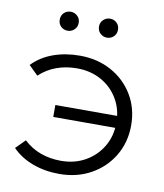

<svg xmlns="http://www.w3.org/2000/svg" viewBox="-82 -783 734 857"><g transform="rotate(10 285.5 -355.0)"><path d="M174 -240V-294H479V-240ZM244 -530Q324 -530 387 -495.5Q450 -461 486.5 -400.5Q523 -340 523 -263Q523 -186 486.5 -125Q450 -64 387 -29Q324 6 244 6Q179 6 123.5 -14.5Q68 -35 30 -74L72 -116Q106 -84 149 -68.5Q192 -53 241 -53Q303 -53 351.5 -80.5Q400 -108 428 -155.5Q456 -203 456 -263Q456 -323 428 -370.5Q400 -418 351.5 -445Q303 -472 241 -472Q192 -472 149 -456.5Q106 -441 72 -409L30 -450Q68 -490 123.5 -510Q179 -530 244 -530ZM348 -630Q331 -630 318 -642Q305 -654 305 -673Q305 -692 318 -704Q331 -716 348 -716Q366 -716 378.5 -704Q391 -692 391 -673Q391 -654 378.5 -642Q366 -630 348 -630ZM170 -630Q152 -630 139.5 -642Q127 -654 127 -673Q127 -692 139.5 -704Q152 -716 170 -716Q187 -716 200 -704Q213 -692 213 -673Q213 -654 200 -642Q187 -630 170 -630Z"/></g></svg>

Font: MOST Montserrat
Style: Regular
Weight: 400
Designer: Julieta Ulanovsky
Foundry: Julieta Ulanovsky
Version: Version 8.000;March 11, 2024;FontCreator 15.0.0.2926 64-bit